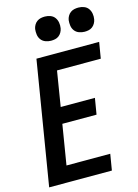

<svg xmlns="http://www.w3.org/2000/svg" viewBox="-140 -1032 793 1106"><g transform="rotate(-15 257.0 -478.5)"><path d="M11 0 132 -735H506L490 -639H229L195 -430H399L383 -334H179L140 -96H401L385 0ZM441 -813Q424 -813 408 -819Q392 -825 382 -838Q372 -851 369.5 -868Q367 -885 369 -902Q371 -914 377.5 -925.5Q384 -937 394.5 -944.5Q405 -952 417 -954.5Q429 -957 441 -957Q458 -957 474 -951Q490 -945 499.5 -932Q509 -919 512 -902Q515 -885 512 -868Q510 -856 503.5 -844.5Q497 -833 487 -825.5Q477 -818 465 -815.5Q453 -813 441 -813ZM241 -813Q224 -813 208 -819Q192 -825 182 -838Q172 -851 169.5 -868Q167 -885 169 -902Q171 -914 177.5 -925.5Q184 -937 194.5 -944.5Q205 -952 217 -954.5Q229 -957 241 -957Q258 -957 274 -951Q290 -945 299.5 -932Q309 -919 312 -902Q315 -885 312 -868Q310 -856 303.5 -844.5Q297 -833 287 -825.5Q277 -818 265 -815.5Q253 -813 241 -813Z"/></g></svg>

Font: Iosevka
Style: Bold Italic
Weight: 700
Italic angle: -9°
Monospace: yes
Designer: Belleve Invis
Foundry: Belleve Invis
Version: Version 32.5.0; ttfautohint (v1.8.4)